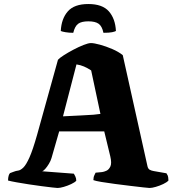

<svg xmlns="http://www.w3.org/2000/svg" viewBox="-20 -934 872 954"><path d="M266 0Q261 0 239.5 -2.5Q218 -5 187 -9Q156 -13 123.5 -18Q91 -23 63 -28Q35 -33 20 -37Q20 -51 23 -61Q26 -71 30 -74L49 -81Q59 -85 70.5 -86.5Q82 -88 96 -101.5Q110 -115 126.5 -152Q143 -189 164 -263L268 -637Q276 -646 297 -659.5Q318 -673 344.5 -687Q371 -701 395 -710.5Q419 -720 432 -720Q447 -720 476.5 -712Q506 -704 537.5 -690.5Q569 -677 590 -660L713 -107Q716 -95 724 -90.5Q732 -86 744 -84L807 -73Q811 -66 813.5 -61.5Q816 -57 817 -37Q809 -28 791 -19.5Q773 -11 754 -5.5Q735 0 723 0Q718 0 691.5 -3Q665 -6 627.5 -10.5Q590 -15 551.5 -20Q513 -25 483.5 -30Q454 -35 444 -39Q444 -54 449.5 -64.5Q455 -75 455 -76L487 -79Q496 -80 508.5 -85.5Q521 -91 528.5 -107Q536 -123 528 -157L498 -281H274L236 -149Q232 -135 223 -120Q214 -105 204.5 -94.5Q195 -84 189 -83L347 -71Q349 -68 354 -58Q359 -48 359 -36Q352 -28 334 -19.5Q316 -11 297 -5.5Q278 0 266 0ZM293 -356Q347 -359 384 -360.5Q421 -362 444.5 -364Q468 -366 479 -368L433 -584Q415 -596 397.5 -603.5Q380 -611 360 -614ZM419 -914Q489 -914 521 -877.5Q553 -841 556 -780Q551 -777 537 -774Q523 -771 494 -771Q487 -804 470 -816Q453 -828 419 -828Q385 -828 368.5 -816Q352 -804 344 -771Q323 -771 305.5 -774Q288 -777 282 -780Q285 -841 317 -877.5Q349 -914 419 -914Z"/></svg>

Font: Texturina 12pt Black
Style: Regular
Weight: 900
Designer: Guillermo Torres Carreño
Foundry: Omnibus-Type
Version: Version 1.002